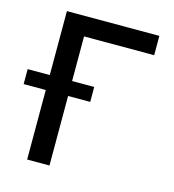

<svg xmlns="http://www.w3.org/2000/svg" viewBox="-136 -818 822 909"><g transform="rotate(15 274.5 -364.0)"><path d="M533.2 -727.5Q533.2 -704.1 533.2 -632.8Q447.3 -632.8 189.5 -632.8Q189.5 -474.6 189.5 0Q162.1 0 80.1 0Q80.1 -181.6 80.1 -727.5Q193.4 -727.5 533.2 -727.5ZM-28.3 -340.8Q-28.3 -359.4 -28.3 -414.1Q52.7 -414.1 297.9 -414.1Q297.9 -396.5 297.9 -340.8Q215.8 -340.8 -28.3 -340.8Z"/></g></svg>

Font: DeepSea
Style: Medium
Weight: 500
Designer: Stem
Version: Version 3.019;git-0a5106e0b